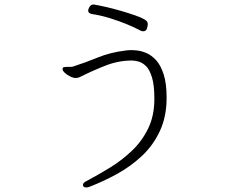

<svg xmlns="http://www.w3.org/2000/svg" viewBox="-20 -768 1040 847"><path d="M395 -748Q419 -744 451 -736.5Q483 -729 515.5 -719.5Q548 -710 575.5 -700.5Q603 -691 618 -682Q632 -674 632 -662Q632 -656 628.5 -643Q625 -630 611 -630Q606 -630 600 -633Q576 -646 541 -660.5Q506 -675 466 -687.5Q426 -700 386 -706Q369 -709 369 -721Q369 -723 369.5 -725Q370 -727 371 -730Q378 -748 391 -748ZM290 -473Q298 -473 301 -474Q354 -491 410.5 -514Q467 -537 533 -545Q540 -546 546.5 -546.5Q553 -547 560 -547Q569 -547 587 -545Q605 -543 627 -533.5Q649 -524 669 -502Q689 -480 702 -440Q715 -400 715 -337Q715 -254 685.5 -190.5Q656 -127 606.5 -80.5Q557 -34 496 -0.5Q435 33 372 57Q369 58 366 58.5Q363 59 361 59Q346 59 346 48Q346 38 361 31Q412 4 465 -28.5Q518 -61 562.5 -103.5Q607 -146 634 -202Q661 -258 661 -332Q661 -392 650.5 -426.5Q640 -461 624 -476.5Q608 -492 591 -496.5Q574 -501 562 -501Q503 -501 446.5 -479Q390 -457 332 -428Q325 -424 314 -424Q303 -424 289 -431Q275 -438 265.5 -447Q256 -456 256 -463Q256 -471 262.5 -472Q269 -473 276 -473Z"/></svg>

Font: Moon Stars Kai T Light
Style: Regular
Weight: 300
Designer: GuiWonder
Version: Version 1.101